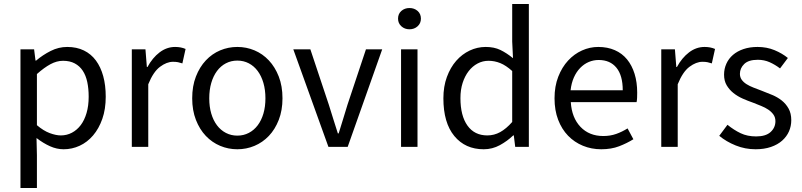

<svg xmlns="http://www.w3.org/2000/svg" viewBox="-20 -732 3996 957"><path d="M82 205V-486H150L157 -430H160Q193 -458 232.5 -478Q272 -498 315 -498Q362 -498 398 -480.5Q434 -463 458 -430.5Q482 -398 494.5 -352.5Q507 -307 507 -250Q507 -188 490 -139.5Q473 -91 444 -57Q415 -23 377 -5.5Q339 12 297 12Q263 12 229.5 -3Q196 -18 162 -44L164 41V205ZM283 -57Q313 -57 338.5 -70.5Q364 -84 382.5 -108.5Q401 -133 411.5 -169Q422 -205 422 -250Q422 -290 415 -323Q408 -356 392.5 -379.5Q377 -403 352.5 -416Q328 -429 294 -429Q263 -429 231.5 -412Q200 -395 164 -363V-108Q197 -80 228 -68.5Q259 -57 283 -57Z M637 0V-486H705L712 -398H715Q740 -444 775.5 -471Q811 -498 853 -498Q882 -498 905 -488L889 -416Q877 -420 867 -422Q857 -424 842 -424Q811 -424 777.5 -399Q744 -374 719 -312V0Z M1163 12Q1118 12 1077.5 -5Q1037 -22 1006 -54.5Q975 -87 956.5 -134.5Q938 -182 938 -242Q938 -303 956.5 -350.5Q975 -398 1006 -431Q1037 -464 1077.5 -481Q1118 -498 1163 -498Q1208 -498 1248.5 -481Q1289 -464 1320 -431Q1351 -398 1369.5 -350.5Q1388 -303 1388 -242Q1388 -182 1369.5 -134.5Q1351 -87 1320 -54.5Q1289 -22 1248.5 -5Q1208 12 1163 12ZM1163 -56Q1194 -56 1220 -69.5Q1246 -83 1264.5 -107.5Q1283 -132 1293 -166Q1303 -200 1303 -242Q1303 -284 1293 -318.5Q1283 -353 1264.5 -378Q1246 -403 1220 -416.5Q1194 -430 1163 -430Q1132 -430 1106 -416.5Q1080 -403 1061.5 -378Q1043 -353 1033 -318.5Q1023 -284 1023 -242Q1023 -200 1033 -166Q1043 -132 1061.5 -107.5Q1080 -83 1106 -69.5Q1132 -56 1163 -56Z M1617 0 1442 -486H1527L1619 -210Q1630 -174 1641.5 -138Q1653 -102 1664 -67H1668Q1679 -102 1690 -138Q1701 -174 1712 -210L1804 -486H1885L1713 0Z M1979 0V-486H2061V0ZM2021 -586Q1997 -586 1980.5 -601Q1964 -616 1964 -639Q1964 -663 1980.5 -677.5Q1997 -692 2021 -692Q2045 -692 2061.5 -677.5Q2078 -663 2078 -639Q2078 -616 2061.5 -601Q2045 -586 2021 -586Z M2391 12Q2299 12 2244.5 -54Q2190 -120 2190 -242Q2190 -301 2207.5 -348.5Q2225 -396 2254 -429Q2283 -462 2321 -480Q2359 -498 2401 -498Q2443 -498 2474 -483Q2505 -468 2537 -442L2533 -525V-712H2616V0H2548L2541 -57H2538Q2509 -29 2471.5 -8.5Q2434 12 2391 12ZM2409 -57Q2443 -57 2473 -73.5Q2503 -90 2533 -124V-378Q2502 -406 2473.5 -417.5Q2445 -429 2415 -429Q2386 -429 2360.5 -415.5Q2335 -402 2316 -377.5Q2297 -353 2286 -319Q2275 -285 2275 -243Q2275 -155 2310 -106Q2345 -57 2409 -57Z M2977 12Q2928 12 2885.5 -5.5Q2843 -23 2811.5 -55.5Q2780 -88 2762 -135Q2744 -182 2744 -242Q2744 -302 2762.5 -349.5Q2781 -397 2811.5 -430Q2842 -463 2881 -480.5Q2920 -498 2962 -498Q3008 -498 3044.5 -482Q3081 -466 3105.5 -436Q3130 -406 3143 -364Q3156 -322 3156 -270Q3156 -257 3155.5 -244.5Q3155 -232 3153 -223H2825Q2830 -145 2873.5 -99.5Q2917 -54 2987 -54Q3022 -54 3051.5 -64.5Q3081 -75 3108 -92L3137 -38Q3105 -18 3066 -3Q3027 12 2977 12ZM2824 -282H3084Q3084 -356 3052.5 -394.5Q3021 -433 2964 -433Q2938 -433 2914.5 -423Q2891 -413 2872 -393.5Q2853 -374 2840.5 -346Q2828 -318 2824 -282Z M3276 0V-486H3344L3351 -398H3354Q3379 -444 3414.5 -471Q3450 -498 3492 -498Q3521 -498 3544 -488L3528 -416Q3516 -420 3506 -422Q3496 -424 3481 -424Q3450 -424 3416.5 -399Q3383 -374 3358 -312V0Z M3746 12Q3694 12 3647 -7Q3600 -26 3565 -55L3606 -110Q3638 -84 3671.5 -68Q3705 -52 3749 -52Q3797 -52 3821 -74Q3845 -96 3845 -128Q3845 -147 3835 -161Q3825 -175 3809.5 -185.5Q3794 -196 3774 -204Q3754 -212 3734 -220Q3708 -229 3682 -240.5Q3656 -252 3635.5 -268.5Q3615 -285 3602 -307Q3589 -329 3589 -360Q3589 -389 3600.5 -414.5Q3612 -440 3633.5 -458.5Q3655 -477 3686 -487.5Q3717 -498 3756 -498Q3802 -498 3840.5 -482Q3879 -466 3907 -443L3868 -391Q3843 -410 3816 -422Q3789 -434 3757 -434Q3711 -434 3689.5 -413Q3668 -392 3668 -364Q3668 -347 3677 -334.5Q3686 -322 3701 -312.5Q3716 -303 3735.5 -295.5Q3755 -288 3776 -280Q3802 -270 3828.5 -259Q3855 -248 3876 -231.5Q3897 -215 3910.5 -191Q3924 -167 3924 -133Q3924 -103 3912.5 -77Q3901 -51 3878.5 -31Q3856 -11 3822.5 0.5Q3789 12 3746 12Z"/></svg>

Font: Giro Regular
Style: Regular
Weight: 400
Designer: Paul D. Hunt
Foundry: Adobe Systems Incorporated
Version: Version 1.000;PS 1.0;hotconv 1.0.88;makeotf.lib2.5.647800